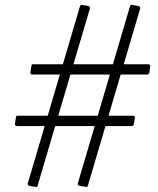

<svg xmlns="http://www.w3.org/2000/svg" viewBox="-20 -762 643 783"><path d="M134 -7Q133 -2 131 -0.5Q129 1 125 0L100 -4Q96 -5 94.5 -7.5Q93 -10 93 -13L306 -736Q308 -740 309.5 -741.5Q311 -743 313 -742L339 -738Q344 -737 346 -733.5Q348 -730 346 -725ZM339 -7Q338 -2 335.5 -0.5Q333 1 329 0L305 -4Q300 -5 298.5 -7.5Q297 -10 297 -13L510 -736Q512 -740 513.5 -741.5Q515 -743 518 -742L543 -738Q548 -737 550.5 -733.5Q553 -730 551 -725ZM526 -256Q525 -252 523 -250Q521 -248 515 -248H51Q46 -248 43 -250.5Q40 -253 41 -258L45 -283Q46 -288 47 -289Q48 -290 51 -290H522Q526 -290 528.5 -287.5Q531 -285 530 -282ZM589 -466Q588 -462 586 -460Q584 -458 578 -458H113Q108 -458 105.5 -460.5Q103 -463 104 -468L108 -493Q109 -498 110 -499Q111 -500 114 -500H585Q589 -500 591 -497.5Q593 -495 593 -492Z"/></svg>

Font: Libre Franklin Thin ExtraLight
Style: Italic
Weight: 250
Italic angle: -8°
Version: Version 3.000